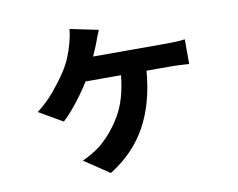

<svg xmlns="http://www.w3.org/2000/svg" viewBox="-79 -731 1157 934"><g transform="rotate(-10 500.0 -264.5)"><path d="M409 -475H775Q792 -475 818 -476Q844 -477 863 -480V-358Q840 -360 815 -361Q790 -362 775 -362H653Q640 -202 577.5 -89Q515 24 396 98L272 15Q293 6 318.5 -9Q344 -24 362 -38Q424 -89 469.5 -165.5Q515 -242 527 -362H352Q333 -331 308.5 -297.5Q284 -264 259 -235Q234 -206 214 -188L97 -256Q146 -293 184.5 -339.5Q223 -386 249 -426Q270 -458 283.5 -491Q297 -524 305 -554Q310 -571 314 -591Q318 -611 319 -627L459 -598Q452 -581 446 -566.5Q440 -552 436 -539Q431 -526 424 -509Q417 -492 409 -475Z"/></g></svg>

Font: Noto IKEA Simplified Chinese
Style: Bold
Weight: 700
Designer: Monotype Design Team
Foundry: Monotype Imaging Inc.
Version: Version 1.100